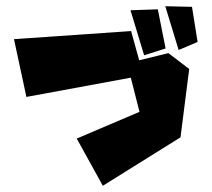

<svg xmlns="http://www.w3.org/2000/svg" viewBox="-20 -614 681 618"><path d="M512 -594 555 -453 616 -479 598 -592ZM400 -581 444 -436 513 -458 488 -584ZM589 -392 561 -172 311 -16 227 -168 429 -254 401 -364 65 -302 25 -488 402 -514 428 -420 522 -443Z"/></svg>

Font: Super Mario
Style: Regular
Weight: 400
Version: Version 1.0